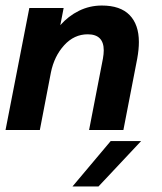

<svg xmlns="http://www.w3.org/2000/svg" viewBox="-23 -470 585 694"><path d="M83 -441H207L195 -379Q224 -412 262.5 -431Q301 -450 345 -450Q412 -450 445.5 -415.5Q479 -381 479 -318Q479 -291 473 -258L423 0H299L349 -258Q352 -275 352 -288Q352 -346 294 -346Q245 -346 209 -306.5Q173 -267 161 -208L121 0H-3ZM377 40H487L333 204H239Z"/></svg>

Font: Teachers SemiBold
Style: Italic
Weight: 600
Designer: Alfredo Marco Pradil & Chank Diesel
Version: Version 0.009